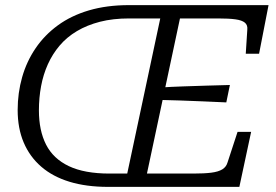

<svg xmlns="http://www.w3.org/2000/svg" viewBox="-20 -730 1080 750"><path d="M603 -388Q649 -391 695 -392.5Q741 -394 787 -395.5Q833 -397 878 -398L864 -330Q819 -332 773.5 -334Q728 -336 683 -337.5Q638 -339 593 -340ZM484 -710H1029L992 -520H940L946 -614Q948 -632 936.5 -641.5Q925 -651 899.5 -654.5Q874 -658 831 -658H683L554 -52H735Q778 -52 805.5 -55.5Q833 -59 848.5 -68.5Q864 -78 869 -96L908 -215H961L915 0H402Q317 0 251.5 -20Q186 -40 141 -79Q96 -118 72.5 -173.5Q49 -229 49 -300Q49 -367 66.5 -428.5Q84 -490 119 -541.5Q154 -593 206 -631Q258 -669 327.5 -689.5Q397 -710 484 -710ZM408 -52H477L606 -658H485Q421 -658 370.5 -645Q320 -632 280.5 -608.5Q241 -585 213 -552Q185 -519 167 -479Q149 -439 140.5 -393.5Q132 -348 132 -299Q132 -220 160 -165Q188 -110 249 -81Q310 -52 408 -52Z"/></svg>

Font: Roboto Serif 20pt Light
Style: Italic
Weight: 300
Italic angle: -10°
Version: Version 1.007